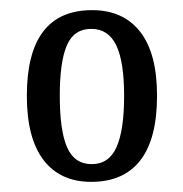

<svg xmlns="http://www.w3.org/2000/svg" viewBox="-20 -739 362 379"><path d="M33 -550Q33 -719 162 -719Q223 -719 256.5 -676.5Q290 -634 290 -550Q290 -465 257 -422.5Q224 -380 160 -380Q99 -380 66 -423Q33 -466 33 -550ZM225 -550Q225 -617 209.5 -649.5Q194 -682 160 -682Q126 -682 112 -649.5Q98 -617 98 -550Q98 -481 112.5 -448Q127 -415 161 -415Q195 -415 210 -448.5Q225 -482 225 -550Z"/></svg>

Font: Noto Serif Cond
Style: Regular
Weight: 400
Width: 3
Designer: Monotype Design Team
Foundry: Monotype Imaging Inc.
Version: Version 1.001